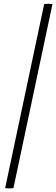

<svg xmlns="http://www.w3.org/2000/svg" viewBox="-20 -822 305 1043"><path d="M8 200 220 -800Q244 -803 265 -800L53 200Q29 203 8 200Z"/></svg>

Font: Poltawski Nowy
Style: Italic
Weight: 400
Italic angle: -12°
Designer: Adam Pótawski, Mateusz Machalski, Borys Kosmynka, Ania Wieluska
Foundry: Capitalics.wtf
Version: Version 1.001;gftools[0.9.25]